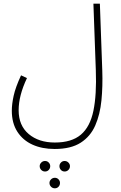

<svg xmlns="http://www.w3.org/2000/svg" viewBox="-20 -733 653 1040"><path d="M44 -133Q44 -169 54 -214.5Q64 -260 94 -325L126 -310Q81 -215 81 -136Q81 -53 135.5 -7Q190 39 277 39Q368 39 418 -3.5Q468 -46 486 -133Q504 -220 499 -353L486 -713H521L534 -351Q537 -266 529.5 -189.5Q522 -113 496 -53.5Q470 6 417 40Q364 74 276 74Q208 74 156 50.5Q104 27 74 -19.5Q44 -66 44 -133ZM330 139Q342 139 350.5 147.5Q359 156 359 167Q359 179 350.5 187.5Q342 196 330 196Q318 196 310 187.5Q302 179 302 167Q302 156 310 147.5Q318 139 330 139ZM224 139Q236 139 244 147.5Q252 156 252 167Q252 179 244 187.5Q236 196 224 196Q212 196 203.5 187.5Q195 179 195 167Q195 156 203.5 147.5Q212 139 224 139ZM277 230Q289 230 297 238.5Q305 247 305 258Q305 270 297 278.5Q289 287 277 287Q265 287 256.5 278.5Q248 270 248 258Q248 247 256.5 238.5Q265 230 277 230Z"/></svg>

Font: Noto Sans Arabic UI SmCn XLt
Style: Regular
Weight: 200
Width: 4
Designer: Monotype Design Team, Nadine Chahine and Nizar Qandah
Foundry: Monotype Imaging Inc.
Version: Version 2.010; ttfautohint (v1.8.4.7-5d5b)